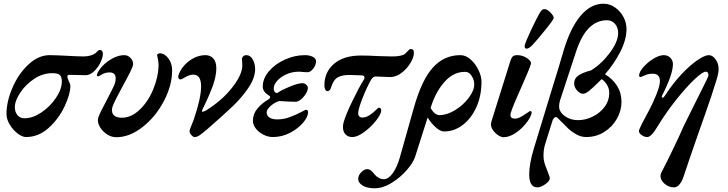

<svg xmlns="http://www.w3.org/2000/svg" viewBox="-20 -724 3918 1034"><path d="M15 -110Q15 -177 47 -251.5Q79 -326 133 -376.5Q187 -427 247 -427Q266 -427 288 -426Q310 -425 332 -424Q406 -420 431 -420Q472 -421 495 -438Q499 -442 505.5 -448.5Q512 -455 516 -455Q534 -455 534 -434Q534 -414 520.5 -386.5Q507 -359 485.5 -339Q464 -319 441 -319L351 -321Q343 -321 343 -310Q343 -305 346 -298Q349 -291 350 -288Q359 -272 359 -261Q359 -218 328 -151.5Q297 -85 242.5 -35.5Q188 14 120 14Q100 14 75 -5Q50 -24 32.5 -53Q15 -82 15 -110ZM313 -285Q313 -311 301.5 -320.5Q290 -330 262 -330Q210 -330 163.5 -299Q117 -268 88 -223.5Q59 -179 60 -145Q60 -121 74 -104Q88 -87 112 -87Q156 -87 203 -118.5Q250 -150 281.5 -197Q313 -244 313 -285Z M507 -77Q507 -82 509 -90Q518 -117 558 -191Q590 -253 595 -265Q603 -285 603 -302Q603 -334 570 -334Q547 -334 529.5 -323.5Q512 -313 510 -313Q504 -313 502.5 -315.5Q501 -318 503 -325Q509 -344 532 -368.5Q555 -393 587 -410Q619 -427 649 -427Q669 -427 683 -412Q697 -397 697 -378Q697 -368 680.5 -335Q664 -302 644 -266Q595 -176 586 -150Q583 -140 583 -130Q583 -111 596.5 -100.5Q610 -90 636 -90Q687 -90 732.5 -133.5Q778 -177 805 -242.5Q832 -308 834 -369Q834 -389 830.5 -405Q827 -421 826 -427Q826 -431 831 -434Q836 -437 840 -437Q866 -437 886.5 -410Q907 -383 907 -345Q907 -264 862.5 -179.5Q818 -95 748 -40Q678 15 606 15Q581 15 558 0.5Q535 -14 521 -35.5Q507 -57 507 -77Z M1001 -17Q1001 -25 1012 -51L1023 -79Q1063 -195 1063 -259Q1063 -322 1021 -322Q1002 -322 979 -309Q956 -296 953 -296Q946 -296 942 -302Q938 -308 941 -318Q948 -343 969.5 -368.5Q991 -394 1022 -410.5Q1053 -427 1086 -427Q1113 -427 1129 -409Q1145 -391 1145 -356Q1145 -315 1126.5 -263Q1108 -211 1070 -134Q1065 -122 1071 -122Q1076 -122 1091 -130Q1177 -184 1230.5 -252.5Q1284 -321 1285 -370Q1285 -384 1284 -392.5Q1283 -401 1283 -406Q1283 -414 1289.5 -420.5Q1296 -427 1307 -427Q1328 -427 1341 -404Q1354 -381 1354 -352Q1354 -305 1318.5 -252Q1283 -199 1232.5 -151Q1182 -103 1097 -29Q1066 -3 1053.5 5.5Q1041 14 1027 14Q1020 14 1010.5 3.5Q1001 -7 1001 -17Z M1342 -74Q1342 -110 1366 -139Q1390 -168 1425 -188Q1435 -195 1435 -201Q1435 -205 1431 -208Q1395 -229 1395 -257Q1395 -301 1428 -340Q1461 -379 1514 -403Q1567 -427 1622 -427Q1647 -427 1664.5 -418Q1682 -409 1682 -394Q1682 -374 1667 -354.5Q1652 -335 1636 -335L1615 -336Q1599 -338 1591 -338Q1553 -338 1521.5 -323.5Q1490 -309 1472 -288Q1454 -267 1454 -247Q1454 -236 1459 -229.5Q1464 -223 1473 -223Q1496 -239 1540.5 -257.5Q1585 -276 1608 -276Q1620 -276 1629 -268Q1638 -260 1638 -251Q1638 -237 1627 -219Q1616 -201 1600.5 -188.5Q1585 -176 1572 -176Q1534 -176 1484 -180Q1458 -172 1437 -153Q1416 -134 1416 -118Q1416 -102 1430.5 -91.5Q1445 -81 1474 -81Q1507 -81 1540 -93Q1573 -105 1607 -123Q1625 -133 1628 -133Q1639 -133 1639 -119Q1639 -95 1612.5 -63.5Q1586 -32 1542.5 -9Q1499 14 1449 14Q1424 14 1399 1.5Q1374 -11 1358 -31.5Q1342 -52 1342 -74Z M1827 -40Q1827 -54 1831 -67Q1842 -106 1878 -180.5Q1914 -255 1940 -296Q1943 -302 1943 -306Q1943 -316 1931 -318L1872 -320Q1824 -322 1799 -307.5Q1774 -293 1762 -250Q1756 -233 1743 -233Q1736 -233 1731.5 -242.5Q1727 -252 1727 -265Q1727 -336 1779 -380.5Q1831 -425 1924 -425Q1965 -425 2015 -422L2091 -420Q2143 -420 2161 -434Q2167 -439 2176.5 -449.5Q2186 -460 2190 -460Q2200 -460 2204.5 -455.5Q2209 -451 2209 -439Q2209 -416 2190.5 -385Q2172 -354 2142.5 -331.5Q2113 -309 2082 -309Q2063 -309 2031 -311L2003 -312Q1989 -312 1978 -294Q1955 -253 1932 -194.5Q1909 -136 1909 -114Q1909 -91 1933 -91Q1949 -91 1968 -102.5Q1987 -114 2005 -132Q2017 -144 2019 -144Q2033 -144 2033 -129Q2033 -110 2005.5 -75Q1978 -40 1941.5 -13Q1905 14 1877 14Q1854 14 1840.5 -0.5Q1827 -15 1827 -40Z M2573 -284Q2573 -208 2545.5 -147Q2518 -86 2472 -51Q2426 -16 2371 -16Q2352 -16 2327.5 -37.5Q2303 -59 2283 -91L2216 119Q2206 151 2171 191.5Q2136 232 2089 261Q2042 290 1998 290Q1956 290 1932.5 275Q1909 260 1909 240Q1909 220 1925.5 203.5Q1942 187 1957 187Q1969 187 1978 194.5Q1987 202 1998 216Q2007 227 2020 234Q2033 241 2047 241Q2072 241 2095 209Q2118 177 2133 125L2208 -141Q2251 -294 2311.5 -360.5Q2372 -427 2459 -427Q2489 -427 2515 -403.5Q2541 -380 2557 -346.5Q2573 -313 2573 -284ZM2534 -270Q2534 -294 2520 -315.5Q2506 -337 2486 -337Q2425 -338 2378 -287.5Q2331 -237 2305 -161L2299 -142Q2321 -104 2347 -104Q2387 -104 2431 -131Q2475 -158 2504.5 -197.5Q2534 -237 2534 -270Z M2624 -55Q2624 -60 2626 -68L2729 -397Q2735 -415 2742.5 -421Q2750 -427 2767 -427Q2784 -427 2802 -419.5Q2820 -412 2831 -400.5Q2842 -389 2839 -379Q2830 -349 2788 -255Q2744 -158 2732 -120Q2729 -111 2729 -104Q2729 -85 2755 -85Q2774 -85 2810 -110Q2833 -126 2834 -126Q2843 -126 2843 -118Q2843 -112 2841 -108Q2834 -85 2809.5 -55.5Q2785 -26 2753 -5.5Q2721 15 2691 15Q2680 15 2664 5Q2648 -5 2636 -21.5Q2624 -38 2624 -55ZM2806 -480Q2810 -498 2840 -562Q2870 -626 2886 -653Q2894 -666 2899 -670.5Q2904 -675 2913 -675Q2926 -675 2944 -657Q2962 -639 2962 -627Q2962 -619 2917.5 -564Q2873 -509 2846 -480Q2828 -462 2816 -462Q2803 -462 2806 -480Z M2830 215Q2830 159 2855 76Q2863 48 2944 -216Q2996 -384 3017 -457Q3053 -576 3107.5 -640Q3162 -704 3230 -704Q3263 -704 3291.5 -684.5Q3320 -665 3337 -633.5Q3354 -602 3354 -568Q3354 -510 3320 -444Q3286 -378 3238 -324Q3280 -299 3303.5 -261Q3327 -223 3327 -175Q3327 -128 3302 -84Q3277 -40 3233.5 -13Q3190 14 3137 14Q3109 14 3083.5 -0.5Q3058 -15 3042.5 -29.5Q3027 -44 2993 -79Q2978 -94 2974 -94Q2969 -94 2963 -87.5Q2957 -81 2955 -73L2916 52Q2907 79 2907 116Q2907 136 2912.5 154Q2918 172 2923.5 185Q2929 198 2930 202Q2932 208 2936.5 219.5Q2941 231 2941 236Q2940 252 2916 268.5Q2892 285 2874 285Q2830 285 2830 215ZM3261 -224Q3261 -247 3249 -267Q3237 -287 3220 -298Q3220 -298 3199 -277Q3167 -246 3150 -232.5Q3133 -219 3119 -219Q3104 -219 3088 -236.5Q3072 -254 3072 -275Q3072 -301 3094.5 -317Q3117 -333 3163 -345Q3219 -379 3264 -439.5Q3309 -500 3309 -546Q3309 -576 3292 -595.5Q3275 -615 3249 -615Q3194 -615 3152 -573.5Q3110 -532 3080 -439L2995 -180Q2991 -165 2991 -149Q2991 -132 3004 -115.5Q3017 -99 3040.5 -88Q3064 -77 3094 -77Q3133 -77 3172 -96Q3211 -115 3236 -148.5Q3261 -182 3261 -224Z M3537 224Q3537 217 3539.5 210Q3542 203 3545.5 197.5Q3549 192 3550 189Q3572 147 3609 70Q3646 -7 3661 -43L3723 -168Q3735 -192 3764.5 -251Q3794 -310 3795 -315V-321Q3795 -338 3781 -338Q3764 -338 3720.5 -297Q3677 -256 3623 -188.5Q3569 -121 3523 -46Q3488 14 3466 14Q3451 14 3436 4Q3421 -6 3421 -19L3423 -27Q3431 -48 3459 -99L3474 -127Q3498 -172 3516 -218Q3534 -264 3534 -287Q3534 -327 3495 -327Q3471 -327 3452 -318Q3433 -309 3431 -309Q3426 -309 3424 -311Q3422 -313 3422 -318Q3422 -336 3444.5 -362Q3467 -388 3498.5 -407.5Q3530 -427 3555 -427Q3576 -427 3590 -413Q3604 -399 3604 -378Q3604 -324 3545 -208Q3543 -203 3544 -200.5Q3545 -198 3548 -198Q3554 -198 3561 -209Q3603 -274 3649.5 -323.5Q3696 -373 3736 -400Q3776 -427 3797 -427Q3818 -427 3834 -404Q3850 -381 3850 -354Q3850 -330 3839 -295Q3813 -209 3779.5 -115Q3746 -21 3741 -6Q3680 169 3662 225Q3653 253 3639.5 269Q3626 285 3610 285Q3582 285 3559.5 266Q3537 247 3537 224Z"/></svg>

Font: EB Garamond SemiBold
Style: Italic
Weight: 600
Italic angle: -17.2°
Designer: Georg Duffner and Octavio Pardo
Foundry: Georg Duffner
Version: Version 1.000